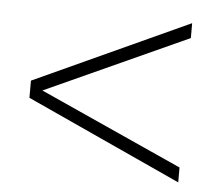

<svg xmlns="http://www.w3.org/2000/svg" viewBox="-39 -578 562 501"><g transform="rotate(5 242.0 -327.5)"><path d="M445 -536V-497L71 -327L445 -158V-119L39 -305V-350Z"/></g></svg>

Font: Montserrat arm2 ExtraLight
Style: Regular
Weight: 275
Designer: Julieta Ulanovsky
Foundry: Julieta Ulanovsky
Version: Version 6.000